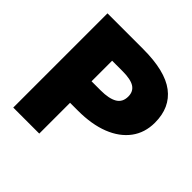

<svg xmlns="http://www.w3.org/2000/svg" viewBox="-183 -867 1023 1023"><g transform="rotate(45 328.5 -355.0)"><path d="M256 0H60V-710H329Q494 -710 572.5 -650.5Q651 -591 651 -477Q651 -401 610 -346Q569 -291 494 -261.5Q419 -232 315 -232H256ZM335 -549H256V-394H325Q387 -394 419.5 -413Q452 -432 452 -475Q452 -513 424 -531Q396 -549 335 -549Z"/></g></svg>

Font: Livvic Black
Style: Regular
Weight: 900
Designer: Jacques Le Bailly, Baron von Fonthausen
Version: Version 1.001; ttfautohint (v1.8.2)